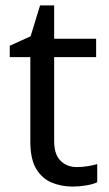

<svg xmlns="http://www.w3.org/2000/svg" viewBox="-20 -679 401 709"><path d="M264 -62Q284 -62 305 -65.5Q326 -69 339 -73V-6Q325 1 299 5.5Q273 10 249 10Q207 10 171.5 -4.5Q136 -19 114 -55Q92 -91 92 -156V-468H16V-510L93 -545L128 -659H180V-536H335V-468H180V-158Q180 -109 203.5 -85.5Q227 -62 264 -62Z"/></svg>

Font: Noto Sans Oriya
Style: Regular
Weight: 400
Designer: Amélie Bonet and Sol Matas
Foundry: Google LLC
Version: Version 2.006